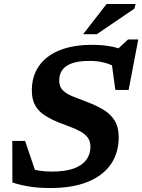

<svg xmlns="http://www.w3.org/2000/svg" viewBox="-20 -936 717 968"><path d="M569.5 -591.5Q546.5 -609 510.5 -619Q474.5 -629 433.5 -629Q376.5 -629 342.5 -616.8Q308.5 -604.5 293.5 -582.5Q278.5 -560.5 278.5 -529.5Q278.5 -499 296.5 -481Q314.5 -463 346.5 -450Q378.5 -437 420 -421.5Q461.5 -406 497.8 -385.2Q534 -364.5 556.2 -331Q578.5 -297.5 578.5 -244Q578.5 -165.5 539 -108Q499.5 -50.5 422.5 -19.2Q345.5 12 233 12Q172 12 126 4.2Q80 -3.5 42.5 -16L42 -225.5H106.5L177 -17.5L97.5 -96.5Q129.5 -85 165.2 -78Q201 -71 242.5 -71Q308.5 -71 351 -86.2Q393.5 -101.5 414.8 -129.8Q436 -158 436 -196.5Q436 -223.5 422.8 -241.5Q409.5 -259.5 386.8 -272.5Q364 -285.5 335.5 -296Q307 -306.5 276.5 -318.5Q235.5 -335 205 -354.8Q174.5 -374.5 157.5 -404.2Q140.5 -434 140.5 -480.5Q140.5 -550.5 175.5 -602Q210.5 -653.5 278.8 -681.8Q347 -710 446.5 -710Q499 -710 544.8 -700.8Q590.5 -691.5 625 -671.5L562 -678L625.5 -737H677L628.5 -482.5H561.5L540 -641ZM399 -763.5 517.5 -916H664L657 -892L468 -763.5Z"/></svg>

Font: Newsreader 9pt SemiBold
Style: Italic
Weight: 600
Italic angle: -17°
Designer: Hugues Gentile
Foundry: Production Type
Version: Version 1.003